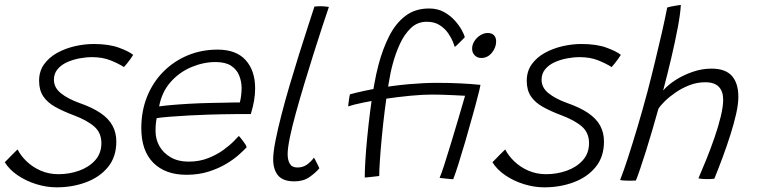

<svg xmlns="http://www.w3.org/2000/svg" viewBox="-55 -742 3173 803"><path d="M182 41.5Q139.5 41.5 96.8 28.2Q54 15 19 -8.8Q-16 -32.5 -35 -63.5Q-29.5 -68.5 -22.5 -76Q-15.5 -83.5 -7.5 -91.5Q0.5 -99.5 7.2 -106.2Q14 -113 18.5 -117Q31.5 -91 56.5 -67Q81.5 -43 115.5 -28.2Q149.5 -13.5 189.5 -13.5Q234.5 -13.5 275.5 -28Q316.5 -42.5 342.8 -71.5Q369 -100.5 369 -143.5Q369 -186.5 339.5 -212.5Q310 -238.5 254.5 -259.5Q209 -276.5 176.2 -294.8Q143.5 -313 126 -339Q108.5 -365 108.5 -404Q108.5 -444 129.2 -473Q150 -502 184 -520.8Q218 -539.5 258.2 -548.8Q298.5 -558 337 -558Q400.5 -558 442.5 -542.5Q484.5 -527 502 -512.5Q497.5 -505 490.5 -495.2Q483.5 -485.5 476.5 -476.8Q469.5 -468 463.5 -461.5Q441 -476 407.5 -489.5Q374 -503 329.5 -503Q304.5 -503 276.8 -497.8Q249 -492.5 224.8 -481.5Q200.5 -470.5 185.5 -452.2Q170.5 -434 170.5 -408.5Q170.5 -375.5 199.8 -352Q229 -328.5 278 -311Q331 -292.5 365 -269.5Q399 -246.5 415.2 -217Q431.5 -187.5 431.5 -150Q431.5 -86 396.8 -43.5Q362 -1 305 20.2Q248 41.5 182 41.5Z M976.5 -126Q965.5 -114 944 -94.8Q922.5 -75.5 890.8 -56.5Q859 -37.5 817.2 -24.2Q775.5 -11 724.5 -11Q636.5 -11 586.2 -61.2Q536 -111.5 536 -206Q536 -278.5 560.5 -338.8Q585 -399 628.8 -442.8Q672.5 -486.5 730.2 -510.5Q788 -534.5 855 -534.5Q933 -534.5 972.5 -490.5Q1012 -446.5 1012 -372.5Q1012 -346.5 1007.5 -320.5Q1003 -294.5 994 -265Q990 -265 971.5 -265Q953 -265 926 -264.8Q899 -264.5 869.8 -264Q840.5 -263.5 814.5 -262.5Q779.5 -261.5 737.2 -259.2Q695 -257 657.5 -254Q620 -251 600.5 -248Q595.5 -226.5 595.5 -194Q595.5 -159 612.2 -130Q629 -101 660 -83.5Q691 -66 733 -66Q779 -66 816 -80.8Q853 -95.5 880.2 -115.5Q907.5 -135.5 923.8 -152.5Q940 -169.5 944 -173.5Q946.5 -171 951.2 -165.2Q956 -159.5 961.5 -152.2Q967 -145 971.2 -138.2Q975.5 -131.5 976.5 -126ZM610.5 -297Q626.5 -299.5 659.5 -302.5Q692.5 -305.5 736.2 -308Q780 -310.5 827.5 -311.5Q855.5 -312 882 -312.5Q908.5 -313 927 -313.5Q945.5 -314 948 -313.5Q951.5 -326 953.5 -342.8Q955.5 -359.5 955.5 -375Q955 -402.5 945 -427Q935 -451.5 911.5 -467Q888 -482.5 846.5 -482.5Q796 -482.5 745.8 -461.5Q695.5 -440.5 658.8 -399.2Q622 -358 610.5 -297Z M1280.5 -38Q1265.5 -20 1239.8 -1.8Q1214 16.5 1176.5 16.5Q1128.5 16.5 1108 -8.2Q1087.5 -33 1087.5 -76Q1087.5 -104.5 1097 -152.8Q1106.5 -201 1121.8 -260.5Q1137 -320 1156 -384.2Q1175 -448.5 1194.5 -510.8Q1214 -573 1231.2 -625.8Q1248.5 -678.5 1260 -714.5Q1275.5 -716 1287 -716Q1296 -716 1304.5 -715Q1313 -714 1320.5 -713Q1309 -679.5 1292 -627.8Q1275 -576 1255.8 -515Q1236.5 -454 1217.5 -390.8Q1198.5 -327.5 1182.5 -269.8Q1166.5 -212 1157.2 -166.8Q1148 -121.5 1148 -97.5Q1148 -72.5 1157.2 -57Q1166.5 -41.5 1189 -41.5Q1211.5 -41.5 1228 -53Q1244.5 -64.5 1258 -82.5Q1260 -80 1263.2 -73.8Q1266.5 -67.5 1270.2 -60Q1274 -52.5 1277 -46.5Q1280 -40.5 1280.5 -38Z M1958 -499.5Q1941.5 -499.5 1930.5 -510.5Q1919.5 -521.5 1919.5 -538.5Q1919.5 -554.5 1928.8 -569.5Q1938 -584.5 1953.2 -594.2Q1968.5 -604 1984.5 -604Q2002 -604 2011 -594.5Q2020 -585 2020 -569Q2020 -543 2002 -521.2Q1984 -499.5 1958 -499.5ZM1470.5 0.5Q1470.5 -26.5 1473 -70Q1475.5 -113.5 1480.8 -166.8Q1486 -220 1493 -275.8Q1500 -331.5 1509 -382.8Q1518 -434 1528.5 -473Q1546 -538.5 1572.8 -591.2Q1599.5 -644 1640.2 -675.2Q1681 -706.5 1739.5 -706.5Q1775 -706.5 1801.8 -691.8Q1828.5 -677 1847.2 -656Q1866 -635 1876.5 -615.5Q1887 -596 1889 -586.5Q1886 -583.5 1880.8 -578Q1875.5 -572.5 1869 -566Q1862.5 -559.5 1856.8 -554Q1851 -548.5 1847 -545.5Q1846 -550 1839.5 -566.5Q1833 -583 1819.5 -602.8Q1806 -622.5 1784 -636.8Q1762 -651 1730 -651Q1691 -651 1663.5 -624.8Q1636 -598.5 1617.5 -558.2Q1599 -518 1587.5 -474.5Q1578 -440.5 1569.8 -389.5Q1561.5 -338.5 1554.2 -280.8Q1547 -223 1541.8 -168Q1536.5 -113 1533.8 -70Q1531 -27 1531 -6Q1527.5 -5.5 1519.2 -4.5Q1511 -3.5 1501.2 -2.5Q1491.5 -1.5 1483 -0.5Q1474.5 0.5 1470.5 0.5ZM1772 -395.5Q1826.5 -395.5 1871.8 -393.2Q1917 -391 1954.5 -387Q1953 -378 1949.5 -363.5Q1946 -349 1941.2 -331Q1936.5 -313 1931.2 -293.2Q1926 -273.5 1920 -253Q1906.5 -203.5 1891 -150.5Q1875.5 -97.5 1862 -55Q1848.5 -12.5 1840.5 7.5Q1836.5 7.5 1828 6.8Q1819.5 6 1810.5 5Q1801.5 4 1794 3.2Q1786.5 2.5 1783.5 2Q1790 -12.5 1802.8 -51.8Q1815.5 -91 1831 -142.2Q1846.5 -193.5 1862.2 -246.2Q1878 -299 1890 -341.5Q1870 -342.5 1844.8 -343.8Q1819.5 -345 1795.5 -345.8Q1771.5 -346.5 1754 -346.5Q1711.5 -346.5 1660.5 -341.5Q1609.5 -336.5 1559 -329.2Q1508.5 -322 1466.8 -313.5Q1425 -305 1401 -297Q1401.5 -301.5 1402.2 -308Q1403 -314.5 1404 -321.5Q1405 -328.5 1406 -335.2Q1407 -342 1408.5 -347.5Q1466.5 -363 1530 -373.8Q1593.5 -384.5 1655.8 -390Q1718 -395.5 1772 -395.5Z M2221.5 41.5Q2179 41.5 2136.2 28.2Q2093.5 15 2058.5 -8.8Q2023.5 -32.5 2004.5 -63.5Q2010 -68.5 2017 -76Q2024 -83.5 2032 -91.5Q2040 -99.5 2046.8 -106.2Q2053.5 -113 2058 -117Q2071 -91 2096 -67Q2121 -43 2155 -28.2Q2189 -13.5 2229 -13.5Q2274 -13.5 2315 -28Q2356 -42.5 2382.2 -71.5Q2408.5 -100.5 2408.5 -143.5Q2408.5 -186.5 2379 -212.5Q2349.5 -238.5 2294 -259.5Q2248.5 -276.5 2215.8 -294.8Q2183 -313 2165.5 -339Q2148 -365 2148 -404Q2148 -444 2168.8 -473Q2189.5 -502 2223.5 -520.8Q2257.5 -539.5 2297.8 -548.8Q2338 -558 2376.5 -558Q2440 -558 2482 -542.5Q2524 -527 2541.5 -512.5Q2537 -505 2530 -495.2Q2523 -485.5 2516 -476.8Q2509 -468 2503 -461.5Q2480.5 -476 2447 -489.5Q2413.5 -503 2369 -503Q2344 -503 2316.2 -497.8Q2288.5 -492.5 2264.2 -481.5Q2240 -470.5 2225 -452.2Q2210 -434 2210 -408.5Q2210 -375.5 2239.2 -352Q2268.5 -328.5 2317.5 -311Q2370.5 -292.5 2404.5 -269.5Q2438.5 -246.5 2454.8 -217Q2471 -187.5 2471 -150Q2471 -86 2436.2 -43.5Q2401.5 -1 2344.5 20.2Q2287.5 41.5 2221.5 41.5Z M2604.5 13Q2598 13.5 2589 13.5Q2580 13.5 2570.5 13.5Q2560.5 13.5 2551.5 12.8Q2542.5 12 2538.5 11Q2553.5 -27 2572.2 -85Q2591 -143 2611.8 -212.8Q2632.5 -282.5 2652.5 -357Q2669 -420 2684.2 -483Q2699.5 -546 2712.8 -604Q2726 -662 2735.5 -710.5Q2739.5 -712 2747.2 -713.8Q2755 -715.5 2764 -717Q2773 -718.5 2780.8 -719.8Q2788.5 -721 2792.5 -721.5Q2790.5 -684 2779.5 -625.8Q2768.5 -567.5 2752.5 -499.5Q2736.5 -431.5 2718.5 -363.5Q2738 -386.5 2770.2 -407.2Q2802.5 -428 2841.8 -441.5Q2881 -455 2920.5 -455Q2979 -455 3006 -424.5Q3033 -394 3033 -337Q3033 -307 3023.8 -265.8Q3014.5 -224.5 2999.5 -177.5Q2984.5 -130.5 2967 -83.2Q2949.5 -36 2932.5 5.5Q2925.5 6.5 2916.5 6.8Q2907.5 7 2898.5 7Q2880 7 2866 4Q2881.5 -31.5 2899.5 -76.2Q2917.5 -121 2933.5 -167.2Q2949.5 -213.5 2959.5 -255Q2969.5 -296.5 2969.5 -325Q2969.5 -360 2951.2 -379Q2933 -398 2894.5 -398Q2860.5 -398 2828.8 -385.8Q2797 -373.5 2770.5 -355.2Q2744 -337 2725 -318.2Q2706 -299.5 2698.5 -286.5Q2686.5 -243.5 2673.2 -198Q2660 -152.5 2646.8 -110.8Q2633.5 -69 2622.5 -36.5Q2611.5 -4 2604.5 13Z"/></svg>

Font: Grandstander Thin ExtraLight
Style: Italic
Weight: 250
Italic angle: -15°
Version: Version 1.200